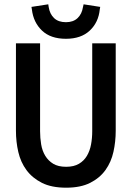

<svg xmlns="http://www.w3.org/2000/svg" viewBox="-20 -859 611 891"><path d="M54 -658H166V-250Q166 -219 171 -189Q176 -159 190 -136Q204 -113 227 -99Q250 -85 287 -85Q323 -85 346.5 -99Q370 -113 383.5 -136Q397 -159 402.5 -188.5Q408 -218 408 -250V-658H517V-252Q517 -202 506.5 -154.5Q496 -107 469.5 -70Q443 -33 398.5 -10.5Q354 12 287 12Q219 12 174.5 -10.5Q130 -33 103 -69.5Q76 -106 65 -153.5Q54 -201 54 -252ZM204 -839 206 -826Q211 -794 231 -775Q251 -756 286 -756Q320 -756 340 -775Q360 -794 365 -826L368 -839L445 -827L443 -815Q437 -755 396.5 -717Q356 -679 286 -679Q215 -679 175 -717Q135 -755 128 -815L126 -827Z"/></svg>

Font: Codetta
Style: Bold
Weight: 700
Designer: Ulrich Proeller
Foundry: PROSA GmbH
Version: Version 2.00;September 29, 2018;FontCreator 11.5.0.2427 64-b